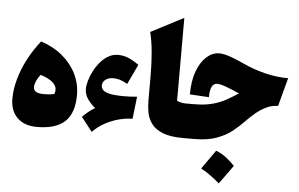

<svg xmlns="http://www.w3.org/2000/svg" viewBox="-67 -930 2063 1323"><g transform="rotate(5 965.0 -268.0)"><path d="M207 11.7Q121.6 11.7 72.5 -36.1Q23.4 -84 23.4 -167.5Q23.4 -232.4 43 -303Q62.5 -373.5 99.1 -443.8Q135.7 -514.2 186.5 -577.6Q272.5 -549.8 334.7 -498Q397 -446.3 430.9 -377.9Q464.8 -309.6 464.8 -231Q464.8 -106.4 402.1 -47.4Q339.4 11.7 207 11.7ZM203.1 -348.1Q165 -298.8 165 -260.3Q165 -217.8 233.9 -217.8Q283.2 -217.8 309.6 -225.6Q314.5 -240.2 314.5 -255.4Q314.5 -283.2 285.6 -307.4Q256.8 -331.5 203.1 -348.1Z M597.2 -152.8Q568.8 -174.8 545.4 -207.5Q522 -240.2 522 -280.3Q522 -303.2 531 -335.2Q540 -367.2 557.4 -401.4Q574.7 -435.5 599.4 -465.3Q624 -495.1 655.3 -513.4Q686.5 -531.7 723.6 -531.7Q763.7 -531.7 799.3 -515.6Q835 -499.5 867.7 -475.1L802.7 -337.9Q771.5 -356 749.3 -362.3Q727.1 -368.7 702.6 -368.7Q672.4 -368.7 650.9 -352.8Q629.4 -336.9 629.4 -312.5Q629.4 -285.6 653.6 -272.5Q677.7 -259.3 712.9 -255.4Q748 -251.5 780.8 -251.5Q805.2 -251.5 828.6 -252.4Q852.1 -253.4 878.4 -255.9L860.4 -101.6Q814.9 -101.6 765.4 -88.4Q715.8 -75.2 669.4 -49.6Q623 -23.9 587.9 12.7L511.7 -85Q527.3 -101.1 551 -120.8Q574.7 -140.6 597.2 -152.8Z M1155.3 -825.7V-252.4Q1181.2 -238.8 1217.8 -238.8H1218.3V0H1217.8Q1127 0 1074.5 -22.2Q1022 -44.4 997.1 -80.3Q972.2 -116.2 965.3 -158Q958.5 -199.7 958.5 -238.8V-410.6Q958.5 -489.3 951.9 -567.1Q945.3 -645 929.7 -708.5Z M1417 -603Q1446.8 -603 1491.7 -587.9Q1536.6 -572.8 1590.3 -547.4Q1659.2 -514.6 1741.5 -494.1Q1823.7 -473.6 1904.3 -473.6L1851.6 -277.3Q1806.6 -277.3 1766.1 -256.3Q1725.6 -235.4 1691.4 -205.6Q1657.2 -175.8 1631.3 -148.4Q1600.1 -115.7 1557.1 -81.3Q1514.2 -46.9 1450.9 -23.4Q1387.7 0 1294.4 0H1218.3Q1206.5 0 1200.7 -8.3Q1194.8 -16.6 1194.8 -41V-197.8Q1194.8 -222.2 1200.7 -230.5Q1206.5 -238.8 1218.3 -238.8H1270.5Q1344.7 -238.8 1397.5 -252.4Q1450.2 -266.1 1491.9 -289.1Q1533.7 -312 1575.7 -339.8Q1550.3 -351.1 1528.3 -360.4Q1506.3 -369.6 1488.3 -376Q1445.3 -392.6 1420.4 -392.6Q1371.6 -392.6 1371.6 -295.9L1239.3 -303.7Q1239.3 -397.5 1264.2 -464.4Q1289.1 -531.2 1329.6 -567.1Q1370.1 -603 1417 -603ZM1453.6 67.4Q1491.2 81.1 1523.9 106.4Q1556.6 131.8 1584 160.6Q1561.5 192.4 1538.3 224.6Q1515.1 256.8 1490.7 290Q1462.4 265.1 1430.7 241.9Q1398.9 218.8 1361.3 197.8Q1409.7 130.9 1453.6 67.4Z"/></g></svg>

Font: Pinar Black
Style: Regular
Weight: 900
Designer: Amin Abedi
Version: Version 3.000